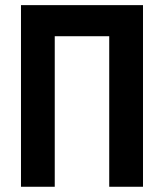

<svg xmlns="http://www.w3.org/2000/svg" viewBox="-20 -713 626 733"><path d="M397 0V-574.7H189V0H60.1V-693.4H525.9V0Z"/></svg>

Font: Cascadia Mono PL
Style: Bold
Weight: 700
Monospace: yes
Designer: Aaron Bell
Foundry: Saja Typeworks
Version: Version 2404.023; ttfautohint (v1.8.4)